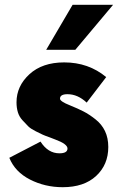

<svg xmlns="http://www.w3.org/2000/svg" viewBox="-20 -770 500 800"><path d="M172.5 -562.5 282.5 -750H451.2L293.8 -562.5ZM241.2 10Q167.5 10 105 -21.9Q42.5 -53.8 18.8 -112.5L148.8 -180Q180 -131.2 227.5 -131.2Q261.2 -131.2 261.2 -151.2Q261.2 -170 210 -188.8L187.5 -197.5Q166.2 -205 158.1 -208.8Q150 -212.5 128.8 -223.1Q107.5 -233.8 97.5 -243.8Q87.5 -253.8 73.8 -268.8Q60 -283.8 54.4 -302.5Q48.8 -321.2 48.8 -343.8Q48.8 -411.2 102.5 -460.6Q156.2 -510 247.5 -510Q348.8 -510 422.5 -448.8L341.2 -342.5Q303.8 -377.5 261.2 -377.5Q230 -377.5 230 -358.8Q230 -347.5 271.2 -331.2Q305 -317.5 328.1 -305.6Q351.2 -293.8 377.5 -273.1Q403.8 -252.5 417.5 -223.8Q431.2 -195 431.2 -157.5Q431.2 -83.8 380.6 -36.9Q330 10 241.2 10Z"/></svg>

Font: Now Alt Black
Style: Regular
Weight: 900
Designer: Alfredo Marco Pradil
Foundry: Alfredo Marco Pradil
Version: Version 1.002;PS 001.002;hotconv 1.0.88;makeotf.lib2.5.64775